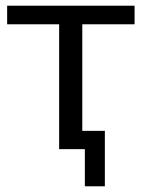

<svg xmlns="http://www.w3.org/2000/svg" viewBox="-20 -522 497 672"><path d="M187 0V-437H5V-502H451V-437H268V-64H347V130H277V0Z"/></svg>

Font: Winston
Style: Regular
Weight: 400
Designer: Original fonts by Vernon Adams / Changes by Cristiano Sobral
Foundry: Original fonts by Vernon Adams / Changes by Cristiano Sobral
Version: Version 2.503;July 17, 2020;FontCreator 13.0.0.2655 64-bit